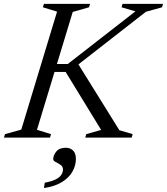

<svg xmlns="http://www.w3.org/2000/svg" viewBox="-41 -698 847 974"><path d="M564.5 -37.5 632 -17.5 627 0H391.5L396.5 -17.5L472 -39L292 -333H208L221 -373.5H303L646 -640.5L575.5 -661L580.5 -678.5H786L781 -661L699.5 -638.5L325 -346.5L347.5 -386.5ZM248.5 -639 176.5 -661 182 -678.5H416L410.5 -661L328 -637.5L146.5 -39.5L218 -17.5L212.5 0H-21L-15.5 -17.5L67 -40.5ZM229 109.5Q229 90 244.5 70.8Q260 51.5 293.5 51.5Q314.5 51.5 329.2 65.2Q344 79 344 108Q344 141 327 171.8Q310 202.5 274.2 225Q238.5 247.5 182 256L186 229Q222 222 242 211.8Q262 201.5 270.2 188.5Q278.5 175.5 278.5 162Q278.5 147 266.2 138.5Q254 130 241.5 123.8Q229 117.5 229 109.5Z"/></svg>

Font: Newsreader 28pt
Style: Italic
Weight: 400
Italic angle: -17°
Version: Version 1.003